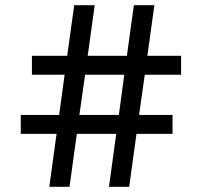

<svg xmlns="http://www.w3.org/2000/svg" viewBox="-20 -720 778 740"><path d="M276 -204 248 0H170L198 -204H60V-277H208L229 -432H103V-505H239L266 -700H345L318 -505H469L496 -700H575L548 -505H678V-432H538L516 -277H645V-204H506L478 0H400L428 -204ZM438 -277 459 -432H308L286 -277Z"/></svg>

Font: Voces
Style: Regular
Weight: 400
Designer: Ana Paula Megda, Pablo Ugerman
Foundry: Ana Paula Megda, Pablo Ugerman
Version: Version 1.100